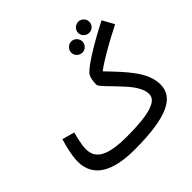

<svg xmlns="http://www.w3.org/2000/svg" viewBox="-201 -998 1213 1213"><g transform="rotate(-45 406.0 -391.0)"><path d="M659 -704C686 -704 708 -726 708 -753C708 -780 686 -803 659 -803C631 -803 608 -780 608 -753C608 -726 631 -704 659 -704ZM540 -646C567 -646 589 -669 589 -696C589 -723 567 -746 540 -746C511 -746 489 -723 489 -696C489 -669 511 -646 540 -646ZM337 21C633 21 746 -40 746 -155C746 -266 653 -360 546 -472C608 -518 687 -563 812 -627L769 -705C643 -641 518 -566 480 -525C464 -509 458 -472 458 -441C458 -422 509 -380 579 -302C626 -251 653 -203 653 -163C653 -97 550 -72 363 -72C175 -72 123 -121 123 -201C123 -241 138 -295 146 -326L63 -349C48 -299 31 -233 31 -180C31 -38 151 21 337 21Z"/></g></svg>

Font: Noto Sans Arabic Cond Med
Style: Regular
Weight: 500
Width: 3
Designer: Monotype Design Team, Nadine Chahine, Nizar Qandah and Khaled Hosny
Foundry: Monotype Imaging Inc.
Version: Version 2.012